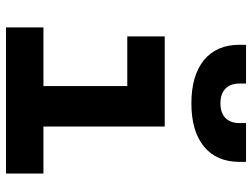

<svg xmlns="http://www.w3.org/2000/svg" viewBox="-118 -704 823 626"><g transform="rotate(90 293.0 -391.5)"><path d="M261.2 0V-517.6H393.1V0ZM69.8 0V-122.1H271V0ZM383.3 0V-122.1H546.4V0ZM99.1 -395.5V-517.6H393.1V-395.5ZM317.4 -604.5Q226.6 -604.5 176.5 -645.5Q126.5 -686.5 126.5 -761.7V-782.7H252.9V-761.7Q252.9 -731.9 269.6 -715.6Q286.3 -699.2 317.5 -699.2Q348.6 -699.2 365.2 -715.5Q381.8 -731.8 381.8 -761.7V-782.7H508.3V-761.7Q508.3 -686.5 458.3 -645.5Q408.2 -604.5 317.4 -604.5Z"/></g></svg>

Font: Cascadia Code
Style: Regular
Weight: 400
Monospace: yes
Designer: Aaron Bell
Foundry: Saja Typeworks
Version: Version 2106.017